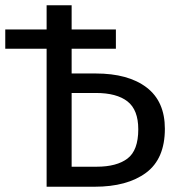

<svg xmlns="http://www.w3.org/2000/svg" viewBox="-20 -709 671 729"><path d="M343 -430Q467 -430 536.5 -377Q606 -324 606 -220Q606 -106 534.5 -53Q463 0 339 0H157V-524H0V-597H157V-689H252V-597H420V-524H252V-430ZM347 -76Q423 -76 464 -107Q505 -138 505 -218Q505 -292 464 -324Q423 -356 344 -356H252V-76Z"/></svg>

Font: Fira Sans
Style: Regular
Weight: 400
Designer: Carrois Corporate & Edenspiekermann AG
Foundry: Carrois Corporate GbR & Edenspiekermann AG
Version: Version 4.106;PS 004.106;hotconv 1.0.70;makeotf.lib2.5.58329